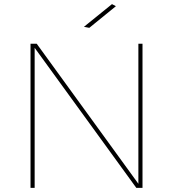

<svg xmlns="http://www.w3.org/2000/svg" viewBox="-20 -911 839 931"><path d="M128 -699H158L656 -13L651 -11V-699H671V0H641L143 -686L148 -688V0H128ZM523 -891 542 -881 413 -776 387 -781Z"/></svg>

Font: Alexandria Thin
Style: Regular
Weight: 250
Designer: Mohamed Gaber
Foundry: Kief Type Foundry
Version: Version 5.100